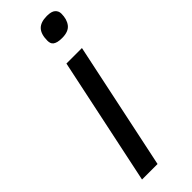

<svg xmlns="http://www.w3.org/2000/svg" viewBox="-236 -709 726 726"><g transform="rotate(-45 127.5 -346.0)"><path d="M26.9 0 134.8 -512.2H217.8L109.9 0ZM145 -624Q145 -658.7 160.6 -675.3Q176.3 -691.9 210 -691.9Q234.4 -691.9 244.6 -682.6Q254.9 -673.3 254.9 -659.2Q254.9 -628.9 240.5 -610.4Q226.1 -591.8 191.9 -591.8Q177.7 -591.8 168.5 -594.2Q159.2 -596.7 154.1 -600.8Q148.9 -605 147 -610.8Q145 -616.7 145 -624Z"/></g></svg>

Font: Clear Sans
Style: Italic
Weight: 400
Italic angle: -12°
Foundry: Intel Corporation
Version: Version 1.00